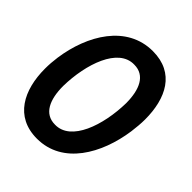

<svg xmlns="http://www.w3.org/2000/svg" viewBox="-200 -825 955 955"><g transform="rotate(45 277.0 -348.0)"><path d="M302 -593C378 -593 409 -524 409 -428C406 -271 349 -100 234 -103C158 -103 127 -172 127 -268C130 -425 187 -596 302 -593ZM320 -706C137 -706 34 -531 8 -348C4 -320 2 -292 2 -265C2 -115 65 10 220 10C401 10 500 -166 526 -348C530 -379 533 -409 533 -438C533 -586 474 -706 320 -706Z"/></g></svg>

Font: Cantarell
Style: BoldOblique
Weight: 700
Italic angle: -8°
Designer: Dave Crossland
Version: Version 0.024